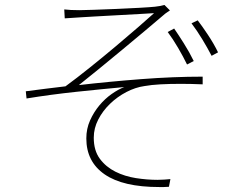

<svg xmlns="http://www.w3.org/2000/svg" viewBox="-20 -733 996 774"><path d="M239 -695Q263 -692 300 -692Q316 -692 358.5 -693.5Q401 -695 449.5 -697Q498 -699 542 -701.5Q586 -704 605 -706Q616 -707 626 -709Q636 -711 643 -713L665 -691Q661 -688 652.5 -682.5Q644 -677 639 -672Q612 -649 567.5 -611.5Q523 -574 474 -533.5Q425 -493 378 -454.5Q331 -416 298 -390Q419 -404 549 -414Q679 -424 797 -424V-393Q774 -394 752 -394.5Q730 -395 709 -395Q664 -395 627 -393Q590 -391 562 -386Q526 -381 489.5 -362Q453 -343 423.5 -314.5Q394 -286 376 -251Q358 -216 358 -178Q358 -126 382.5 -93Q407 -60 445 -41Q483 -22 528 -15Q573 -8 615 -8Q630 -8 642.5 -9Q655 -10 667 -11L661 20Q650 21 640.5 21Q631 21 622 21Q476 21 402 -30Q328 -81 328 -175Q328 -214 343 -247.5Q358 -281 380.5 -308Q403 -335 430 -354Q457 -373 481 -382Q393 -374 289 -363Q185 -352 87 -336L84 -365Q122 -370 165.5 -375.5Q209 -381 244 -385Q289 -418 342 -460.5Q395 -503 445 -545Q495 -587 537 -623.5Q579 -660 601 -680Q585 -679 542 -676.5Q499 -674 451 -671.5Q403 -669 360.5 -666.5Q318 -664 302 -663L241 -659ZM777 -651Q794 -629 818 -593Q842 -557 859 -522L833 -508Q817 -539 795.5 -574.5Q774 -610 752 -639ZM682 -618Q698 -595 721 -558.5Q744 -522 761 -487L734 -473Q719 -504 698 -540Q677 -576 656 -604Z"/></svg>

Font: Kinto Sans Thin
Style: Regular
Weight: 100
Designer: Authors: Ryoko NISHIZUKA  (kana & ideographs); Paul D. Hunt (Latin, Greek & Cyrillic); Wenlong ZHANG  (bopomofo); Sandol
Foundry: Adobe Systems Incorporated, ookami Inc.
Version: Version 0.001